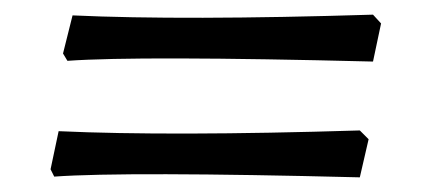

<svg xmlns="http://www.w3.org/2000/svg" viewBox="-20 -377 584 262"><path d="M489 -293Q170 -301 72 -294L66 -304L79 -356Q230 -349 489 -357L500 -345ZM471 -135Q152 -143 54 -136L49 -146L60 -198Q212 -191 471 -199L483 -187Z"/></svg>

Font: Albura Medium
Style: Italic
Weight: 462
Italic angle: -7°
Designer: Mercedes Jáuregui
Foundry: Omnibus-Type Team
Version: Version 1.000